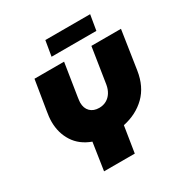

<svg xmlns="http://www.w3.org/2000/svg" viewBox="-197 -1020 1114 1169"><g transform="rotate(-30 360.0 -435.5)"><path d="M197 0 226 -192Q149 -220 110 -281Q71 -342 71 -421Q71 -438 73 -456.5Q75 -475 78 -491L112 -700H320L284 -471Q283 -461 281.5 -452Q280 -443 280 -435Q280 -395 303 -372Q326 -349 366 -349Q394 -349 416.5 -361.5Q439 -374 453.5 -397Q468 -420 473 -450L512 -700H720L679 -430Q663 -326 600 -264.5Q537 -203 442 -183L413 0ZM269 -764 287 -871H602L584 -764Z"/></g></svg>

Font: MuseoModerno Thin Black
Style: Italic
Weight: 900
Italic angle: -9°
Version: Version 1.003